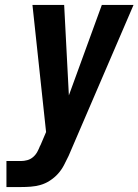

<svg xmlns="http://www.w3.org/2000/svg" viewBox="-20 -755 559 775"><path d="M6 0V-105H64Q77 -105 90 -108.5Q103 -112 113.5 -121Q124 -130 130.5 -142Q137 -154 142 -167L143 -168L166 -222L111 -735H239L258 -370L391 -735H519L257 -126Q248 -107 238 -88Q228 -69 214 -53.5Q200 -38 181.5 -26Q163 -14 143.5 -8.5Q124 -3 104 -1.5Q84 0 64 0Z"/></svg>

Font: Iosevka SS18 Extrabold
Style: Italic
Weight: 800
Italic angle: -9°
Monospace: yes
Designer: Belleve Invis
Foundry: Belleve Invis
Version: Version 25.1.1; ttfautohint (v1.8.4)